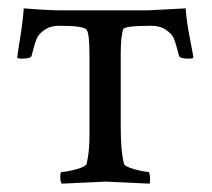

<svg xmlns="http://www.w3.org/2000/svg" viewBox="-20 -439 511 462"><path d="M195.3 -113.3V-306.6Q195.3 -358.4 188.5 -367.2Q182.6 -377 123 -377Q101.6 -377 87.4 -367.2Q73.2 -357.4 68.8 -347.2Q64.5 -336.9 60.5 -321.8Q56.6 -306.6 55.7 -303.7Q52.7 -297.9 32.2 -297.9Q21.5 -297.9 21.5 -300.8Q21.5 -304.7 28.3 -346.7Q35.2 -388.7 37.1 -418.9Q94.7 -414.1 129.9 -414.1H336.9L426.8 -418.9Q428.7 -388.7 437 -346.2Q445.3 -303.7 445.3 -300.8Q445.3 -297.9 434.6 -297.9Q414.1 -297.9 411.1 -303.7Q410.2 -306.6 406.2 -321.8Q402.3 -336.9 397.9 -347.2Q393.6 -357.4 379.4 -367.2Q365.2 -377 343.8 -377Q278.3 -377 276.4 -368.2Q270.5 -351.6 270.5 -308.6V-131.8Q270.5 -75.2 278.3 -44.9Q280.3 -38.1 303.7 -31.7Q327.1 -25.4 336.9 -25.4Q339.8 -25.4 340.8 -13.7Q341.8 -2 339.8 2.9Q242.2 -2 235.4 -2Q228.5 -2 128.9 2.9Q125 -1 125 -13.2Q125 -25.4 128.9 -25.4Q140.6 -25.4 163.6 -31.7Q186.5 -38.1 188.5 -44.9Q195.3 -73.2 195.3 -113.3Z"/></svg>

Font: Crimson Text
Style: Regular
Weight: 400
Version: Version 0.13